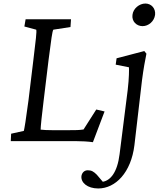

<svg xmlns="http://www.w3.org/2000/svg" viewBox="-20 -799 898 1087"><path d="M506 6 572 -168 525 -179 453 -66C428 -62 405 -62 371 -62H276C249 -62 229 -63 210 -65C210 -80 217 -150 227 -229L255 -460C270 -576 276 -623 282 -631L379 -646L382 -690H125L118 -649L185 -631C189 -622 182 -568 169 -460L141 -229C127 -122 118 -69 115 -58L43 -42L41 0H410C439 0 480 2 506 6ZM441 198C437 235 475 268 536 268C634 268 722 178 741 23L784 -345C793 -414 801 -455 809 -495L797 -510L640 -469L635 -433L710 -418C711 -406 711 -358 703 -290L657 74C644 179 604 223 562 230L528 190C510 172 498 165 477 165C457 165 444 179 441 198ZM730 -715C725 -678 753 -651 787 -651C821 -651 853 -678 858 -715C862 -751 837 -779 803 -779C769 -779 734 -751 730 -715Z"/></svg>

Font: TPK Tissa Web
Style: Italic
Weight: 400
Italic angle: -7°
Designer: Jacques Le Bailly, Suppakit Chalermlarp | Katatrad Co.,Ltd.
Foundry: Jacques Le Bailly, Cadson Demak Co.,Ltd.
Version: Version 5.000;Glyphs 3.1.2 (3151)